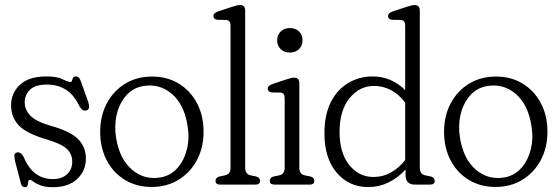

<svg xmlns="http://www.w3.org/2000/svg" viewBox="-20 -750 2270 780"><path d="M194.5 -22.5Q231.5 -22.5 252.5 -42.2Q273.5 -62 273.5 -93Q273.5 -123.5 252.5 -144.2Q231.5 -165 171.5 -183Q88.5 -207 56.8 -240.2Q25 -273.5 25 -322.5Q25 -372 61.2 -405.8Q97.5 -439.5 169 -439.5Q212.5 -439.5 234.2 -428.2Q256 -417 266.5 -417Q271 -417 272.5 -422.8Q274 -428.5 276.8 -434Q279.5 -439.5 288 -439.5Q294.5 -439.5 299.5 -435.2Q304.5 -431 309 -418.5L338 -337Q347.5 -308.5 334 -302.5Q315.5 -294.5 302.5 -319Q279.5 -366.5 246.5 -386.5Q213.5 -406.5 171 -406.5Q123 -406.5 101.8 -385.5Q80.5 -364.5 80.5 -335Q80.5 -303.5 104 -279.5Q127.5 -255.5 191 -237.5Q267 -216 298 -184.2Q329 -152.5 329 -105.5Q329 -56 293.5 -22.8Q258 10.5 195 10.5Q163.5 10.5 144.5 3Q125.5 -4.5 115.8 -12Q106 -19.5 102 -19.5Q96 -19.5 95 -12Q94 -4.5 92.2 3Q90.5 10.5 81.5 10.5Q68 10.5 64.5 -6.5L42.5 -90Q38 -110 38.5 -118.5Q39 -127 47 -130Q64 -136 77 -110.5Q114 -22.5 194.5 -22.5Z M598 -439Q659 -439 706 -410.5Q753 -382 780 -331.2Q807 -280.5 807 -215Q807 -150 779.8 -99.2Q752.5 -48.5 705 -19.5Q657.5 9.5 596 9.5Q535 9.5 487.8 -19Q440.5 -47.5 413.8 -98.2Q387 -149 387 -214.5Q387 -279.5 414 -330.2Q441 -381 488.5 -410Q536 -439 598 -439ZM634 -29.5Q675 -37.5 702 -68.8Q729 -100 739.8 -145.5Q750.5 -191 741.5 -241.5Q727.5 -327.5 676.8 -369.8Q626 -412 560 -400Q519 -392.5 491.8 -361Q464.5 -329.5 454 -284Q443.5 -238.5 452 -188Q466.5 -102 517.2 -59.8Q568 -17.5 634 -29.5Z M976 -706.5V-68Q976 -42 999 -37.5L1021 -33Q1036.5 -28 1036.5 -15.5Q1036.5 0 1017 0H875Q855.5 0 855.5 -15.5Q855.5 -28 871 -33L893.5 -37.5Q916.5 -42 916.5 -68V-644Q916.5 -657 912.2 -662.5Q908 -668 898 -669L863 -669.5Q847 -672.5 847 -685Q847 -697 866 -703.5L922 -722Q935.5 -726.5 942.5 -728Q949.5 -729.5 955.5 -729.5Q976 -729.5 976 -706.5Z M1157.5 -536.5Q1134.5 -536.5 1120.2 -550.5Q1106 -564.5 1106 -586Q1106 -608 1120.2 -622Q1134.5 -636 1157.5 -636Q1180.5 -636 1194.8 -622.2Q1209 -608.5 1209 -586.5Q1209 -564.5 1194.8 -550.5Q1180.5 -536.5 1157.5 -536.5ZM1196 -411.5V-68Q1196 -42 1219 -37.5L1241.5 -33Q1257 -28 1257 -15.5Q1257 0 1237.5 0H1095.5Q1076 0 1076 -15.5Q1076 -28.5 1091.5 -33L1113.5 -37.5Q1136.5 -42 1136.5 -68V-349Q1136.5 -362 1132.5 -367.5Q1128.5 -373 1118.5 -374L1083.5 -374.5Q1067.5 -377.5 1067.5 -390Q1067.5 -402 1086.5 -408.5L1142 -427Q1155.5 -431.5 1162.8 -433Q1170 -434.5 1175.5 -434.5Q1196 -434.5 1196 -411.5Z M1298 -208Q1298 -284 1324.2 -335.5Q1350.5 -387 1395.2 -413.2Q1440 -439.5 1494 -439.5Q1533.5 -439.5 1567.2 -424.5Q1601 -409.5 1626 -383.5V-644Q1626 -657 1621.8 -662.5Q1617.5 -668 1607.5 -669L1572.5 -669.5Q1556.5 -672.5 1556.5 -685Q1556.5 -697 1575.5 -703.5L1631.5 -722Q1645 -726.5 1652 -728Q1659 -729.5 1664.5 -729.5Q1685.5 -729.5 1685.5 -706.5V-68Q1685.5 -42 1708.5 -37.5L1730.5 -33Q1746 -28 1746 -15.5Q1746 0 1726.5 0H1666Q1627.5 0 1627.5 -39.5V-61.5Q1597 -27.5 1558.2 -8.8Q1519.5 10 1476.5 10Q1397.5 10 1347.8 -48.5Q1298 -107 1298 -208ZM1359.5 -214Q1359.5 -128.5 1398.8 -79.8Q1438 -31 1497 -31Q1536 -31 1568.2 -49.2Q1600.5 -67.5 1626 -99.5V-333Q1601 -367 1568.2 -384Q1535.5 -401 1499 -401Q1441 -401 1400.2 -351.5Q1359.5 -302 1359.5 -214Z M1995 -439Q2056 -439 2103 -410.5Q2150 -382 2177 -331.2Q2204 -280.5 2204 -215Q2204 -150 2176.8 -99.2Q2149.5 -48.5 2102 -19.5Q2054.5 9.5 1993 9.5Q1932 9.5 1884.8 -19Q1837.5 -47.5 1810.8 -98.2Q1784 -149 1784 -214.5Q1784 -279.5 1811 -330.2Q1838 -381 1885.5 -410Q1933 -439 1995 -439ZM2031 -29.5Q2072 -37.5 2099 -68.8Q2126 -100 2136.8 -145.5Q2147.5 -191 2138.5 -241.5Q2124.5 -327.5 2073.8 -369.8Q2023 -412 1957 -400Q1916 -392.5 1888.8 -361Q1861.5 -329.5 1851 -284Q1840.5 -238.5 1849 -188Q1863.5 -102 1914.2 -59.8Q1965 -17.5 2031 -29.5Z"/></svg>

Font: Fraunces 144pt S100 Light
Style: Regular
Weight: 300
Version: Version 1.000; ttfautohint (v1.8.3)